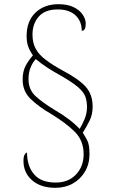

<svg xmlns="http://www.w3.org/2000/svg" viewBox="-20 -780 545 916"><path d="M244 116Q174 116 133 80Q92 44 92 -12Q92 -34 98 -43Q104 -52 109 -52Q109 12 142.5 51.5Q176 91 246 91Q306 91 342.5 52.5Q379 14 379 -44Q379 -108 338.5 -149.5Q298 -191 226 -235Q164 -271 126 -308Q88 -345 88 -400Q88 -439 102 -465.5Q116 -492 137 -516Q121 -539 114 -559.5Q107 -580 107 -608Q107 -679 149 -719.5Q191 -760 259 -760Q303 -760 332 -745.5Q361 -731 375 -709.5Q389 -688 389 -667Q389 -633 370 -633Q370 -679 340 -707Q310 -735 255 -735Q195 -735 165 -701Q135 -667 135 -615Q135 -576 150 -548Q165 -520 197 -495.5Q229 -471 280 -443Q356 -403 389 -366Q422 -329 422 -272Q422 -234 408 -205.5Q394 -177 375 -147Q386 -130 396.5 -109.5Q407 -89 407 -45Q407 2 385.5 38.5Q364 75 327.5 95.5Q291 116 244 116ZM360 -165Q370 -181 382.5 -209.5Q395 -238 395 -269Q395 -298 387 -319.5Q379 -341 353 -363.5Q327 -386 274 -417Q195 -460 151 -498Q137 -484 126.5 -459.5Q116 -435 116 -403Q116 -353 148.5 -322.5Q181 -292 240 -256Q316 -212 360 -165Z"/></svg>

Font: Noto Serif Bengali SemiCondensed Thin
Style: Regular
Weight: 100
Width: 4
Designer: Juan Bruce, Universal Thirst, Indian Type Foundry and the Monotype Design Team.
Foundry: Monotype Imaging Inc.
Version: Version 2.003; ttfautohint (v1.8.4.7-5d5b)